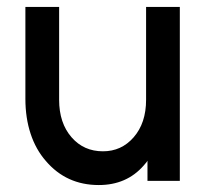

<svg xmlns="http://www.w3.org/2000/svg" viewBox="-20 -520 601 552"><path d="M53 -500V-236Q53 -181 68 -135.5Q83 -90 112 -57Q171 12 264 12Q344 12 393 -44Q395 -47 398.5 -50.5Q402 -54 404 -58V0H497V-500H400V-233Q400 -166 364 -125Q329 -85 276 -85Q221 -85 186 -125Q150 -166 150 -233V-500Z"/></svg>

Font: Unageo
Style: Medium
Weight: 500
Designer: Richard Sepsi
Foundry: Richard Sepsi
Version: Version 2.000